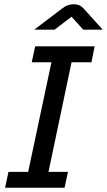

<svg xmlns="http://www.w3.org/2000/svg" viewBox="-20 -887 505 907"><path d="M4 0 20 -75H113L223 -593H130L146 -668H427L412 -593H318L209 -75H301L285 0ZM142 -747 275 -848Q299 -867 329 -867Q357 -867 374 -848L465 -747H373L318 -808L238 -747Z"/></svg>

Font: Atkinson Hyperlegible
Style: Italic
Weight: 400
Italic angle: -12°
Designer: Elliott Scott, Megan Eiswerth, Linus Boman, Theodore Petrosky
Foundry: Braille Institute
Version: Version 1.006; ttfautohint (v1.8.3)